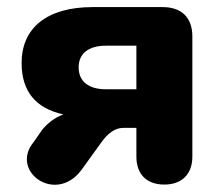

<svg xmlns="http://www.w3.org/2000/svg" viewBox="-20 -512 624 542"><path d="M444 9C492 9 523 -19 523 -70V-409C523 -462 493 -492 439 -492H242C112 -492 41 -433 41 -334C41 -254 81 -206 159 -189C133 -180 111 -161 98 -144L75 -111C7 -29 136 65 209 -31L266 -110C284 -135 304 -151 328 -151H365V-70C365 -19 395 9 444 9ZM279 -260C229 -260 202 -283 202 -322C202 -360 229 -383 279 -383H365V-260Z"/></svg>

Font: SN Pro Heavy
Style: Regular
Weight: 800
Designer: Tobias Whetton
Foundry: Supernotes
Version: Version 1.001;Glyphs 3.2 (3249)